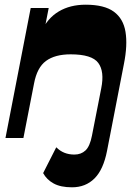

<svg xmlns="http://www.w3.org/2000/svg" viewBox="-20 -588 593 818"><path d="M286.7 210Q238.3 210 208.6 193.7Q179 177.5 163.8 149.5L219.7 39.5Q235.5 55.3 254.6 62.9Q273.7 70.5 297 70.5Q325.5 70.5 344.3 52.9Q363 35.3 371.8 -10.2L396.5 -136.2L472.2 -131.7L436 54.7Q420.5 134.5 382.6 172.2Q344.7 210 286.7 210ZM3.3 0 110.8 -554H187.5L162.2 -424.7L155.5 -452Q182 -510.5 230.4 -539.2Q278.7 -568 344.7 -568Q424.5 -568 465 -538.2Q505.5 -508.5 514.7 -452.2Q524 -396 508 -315.7L446.7 0H370L411.3 -211.8Q425.8 -283.5 398.6 -320Q371.5 -356.5 281 -356.5Q214.3 -356.5 176 -328.4Q137.7 -300.3 125 -232L79.7 0Z"/></svg>

Font: Savate ExtraLight
Style: Italic
Weight: 200
Italic angle: -11°
Designer: Max Esnée
Foundry: Plomb Type
Version: Version 2.000